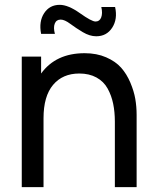

<svg xmlns="http://www.w3.org/2000/svg" viewBox="-20 -774 645 794"><path d="M378 -624Q351 -624 322.5 -641Q294 -658 270.5 -675.5Q247 -693 231 -693Q213 -693 206.5 -676.5Q200 -660 207 -634H150Q140 -685 162.5 -719.5Q185 -754 227 -754Q262 -754 310.5 -719.5Q359 -685 375 -685Q392 -685 398.5 -702Q405 -719 399 -745H456Q467 -695 444 -659.5Q421 -624 378 -624ZM330 -554Q380 -554 419 -537Q458 -520 481 -494Q504 -468 519 -432.5Q534 -397 539.5 -365Q545 -333 545 -299V0H455V-271Q455 -311 448 -345Q441 -379 425 -408Q409 -437 379 -453.5Q349 -470 308 -470Q239 -470 199.5 -423Q160 -376 160 -285V0H70V-540H150V-470Q211 -554 330 -554Z"/></svg>

Font: Manrope Medium
Style: Medium
Weight: 500
Designer: Mikhail Sharanda
Foundry: Mikhail Sharanda
Version: Version 4.000;hotconv 1.0.109;makeotfexe 2.5.65596